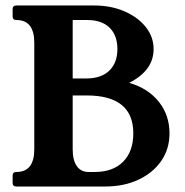

<svg xmlns="http://www.w3.org/2000/svg" viewBox="-20 -680 673 700"><path d="M323 -660Q384 -660 433 -639Q482 -618 511 -582Q540 -546 540 -501Q540 -423 451 -378Q520 -358 559 -309Q598 -260 598 -194Q598 -137 568 -93.5Q538 -50 485 -25Q432 0 363 0H40Q26 0 26 -13V-40Q26 -53 40 -53Q105 -53 105 -136V-524Q105 -607 40 -607Q26 -607 26 -620V-647Q26 -660 40 -660ZM295 -394Q349 -394 378.5 -422.5Q408 -451 408 -501Q408 -551 379.5 -579Q351 -607 298 -607H245V-394ZM325 -53Q392 -53 429 -90.5Q466 -128 466 -194Q466 -332 296 -332H245V-136Q245 -96 260 -74.5Q275 -53 303 -53Z"/></svg>

Font: Young Serif
Style: Regular
Weight: 400
Designer: Bastien Sozeau
Foundry: NBR — Bastien Sozeau
Version: Version 3.004; ttfautohint (v1.8.4.7-5d5b);gftools[0.9.33]